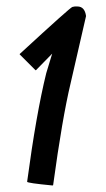

<svg xmlns="http://www.w3.org/2000/svg" viewBox="-20 -901 322 584"><path d="M207.5 -881.3H215.3Q237.8 -881.3 241.7 -852.1L194.8 -647.9Q169.4 -541.5 141.6 -337.9L140.1 -336.9H139.2Q62.5 -344.2 62.5 -348.1Q90.3 -555.2 120.6 -678.2L138.7 -737.8L89.4 -687.5H87.9L40 -735.4V-736.8Q194.8 -879.4 200.2 -879.9Z"/></svg>

Font: ww_drahtTSB
Style: Regular
Weight: 400
Designer: Dr. Wolfgang Wiebecke
Version: Version 1.06 May 21, 2010, initial release